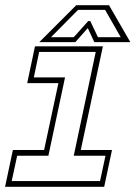

<svg xmlns="http://www.w3.org/2000/svg" viewBox="-20 -718 536 738"><path d="M-0.5 0 29.5 -141.5H149.5L204.5 -398.5H84.5L114.5 -540H375.5L290.5 -141.5H410.5L380.5 0ZM25 -22H364.5L385.5 -119.5H263.5L348 -518.5H130.5L110 -420.5H230L166 -119.5H46ZM273 -698H399L481 -556H342.5L317.5 -610L269.5 -556H131ZM280 -680 176 -575H263.5L319 -637H327L356.5 -575H444L384 -680Z"/></svg>

Font: Tourney Thin ExtraLight
Style: Italic
Weight: 250
Italic angle: -12°
Version: Version 1.015